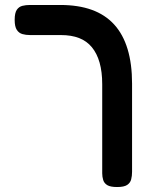

<svg xmlns="http://www.w3.org/2000/svg" viewBox="-20 -603 595 772"><path d="M451 149Q424 149 411.5 141.5Q399 134 395 121Q391 108 391 94V-264Q391 -314 380.5 -351Q370 -388 349.5 -413Q329 -438 298 -450Q267 -462 225 -462H101Q84 -462 70 -466Q56 -470 47.5 -483Q39 -496 39 -523Q39 -551 47.5 -563.5Q56 -576 70 -579.5Q84 -583 100 -583H222Q295 -583 349 -563.5Q403 -544 439 -504.5Q475 -465 493 -405.5Q511 -346 511 -267V88Q511 104 507.5 118Q504 132 491.5 140.5Q479 149 451 149Z"/></svg>

Font: Fredoka Light Medium
Style: Regular
Weight: 500
Version: Version 2.001